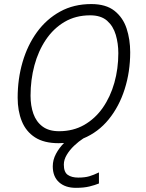

<svg xmlns="http://www.w3.org/2000/svg" viewBox="-20 -680 717 946"><path d="M268.5 25.5Q197 25.5 152.5 -3.2Q108 -32 87.5 -82.8Q67 -133.5 67 -198.5Q67 -291 91.2 -374.2Q115.5 -457.5 162.2 -521.8Q209 -586 276.2 -623Q343.5 -660 429.5 -660Q502 -660 544 -626.8Q586 -593.5 603.8 -539.5Q621.5 -485.5 621.5 -422.5Q621.5 -326 594.2 -240.5Q567 -155 515.5 -91.8Q464 -28.5 390.5 2Q368 16.5 345.8 37.5Q323.5 58.5 309 82.8Q294.5 107 294.5 131Q294.5 168 313.8 181.5Q333 195 365.5 195Q398 195 420 188.5Q442 182 467.5 169.5V224Q448 232 420.5 238.8Q393 245.5 354 245.5Q301.5 245.5 270.8 217.8Q240 190 240 139.5Q240 107.5 255.8 78Q271.5 48.5 295.5 24.5Q282 25.5 268.5 25.5ZM271 -33.5Q340.5 -33.5 394.8 -64.5Q449 -95.5 486.5 -149.2Q524 -203 543.5 -272.2Q563 -341.5 563 -418Q563 -465.5 550.5 -508.2Q538 -551 507.8 -577.8Q477.5 -604.5 424.5 -604.5Q353 -604.5 298.2 -572.2Q243.5 -540 206 -484.2Q168.5 -428.5 149.5 -357.5Q130.5 -286.5 130.5 -208.5Q130.5 -159 144.5 -119.5Q158.5 -80 189.5 -56.8Q220.5 -33.5 271 -33.5Z"/></svg>

Font: Grandstander ExtraLight
Style: Italic
Weight: 200
Italic angle: -15°
Designer: Tyler Finck
Foundry: Etcetera Type Co
Version: Version 1.200; ttfautohint (v1.8.3)